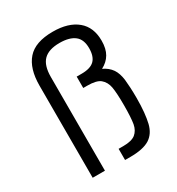

<svg xmlns="http://www.w3.org/2000/svg" viewBox="-169 -804 842 914"><g transform="rotate(-30 252.5 -346.5)"><path d="M251 -57.6H277.3Q322.3 -57.6 343.8 -74.2Q365.2 -91.8 371.1 -123Q377 -157.2 377 -224.6Q377 -292 371.1 -325.2Q365.2 -357.4 342.8 -376Q322.3 -392.6 271.5 -392.6H250V-455.1H277.3Q326.2 -455.1 347.7 -476.6Q369.1 -498 369.1 -543Q369.1 -590.8 341.8 -612.3Q313.5 -634.8 258.8 -634.8Q199.2 -634.8 170.9 -606.4Q142.6 -578.1 142.6 -514.6V0H75.2V-505.9Q75.2 -599.6 118.2 -648.4Q161.1 -697.3 257.8 -697.3Q343.8 -697.3 391.6 -657.2Q438.5 -618.2 438.5 -543.9Q438.5 -500 421.9 -471.7Q405.3 -443.4 373 -426.8Q403.3 -413.1 420.9 -387.7Q436.5 -364.3 441.4 -327.1Q443.4 -308.6 444.8 -283.2Q446.3 -257.8 446.3 -224.6Q446.3 -180.7 442.9 -147Q439.5 -113.3 433.6 -88.9Q421.9 -41 386.7 -18.6Q350.6 3.9 280.3 3.9H251Z"/></g></svg>

Font: DINish
Style: Regular
Weight: 400
Designer: Bert Driehuis
Foundry: Playbeing
Version: Version 3.008; git-95204e4c-release